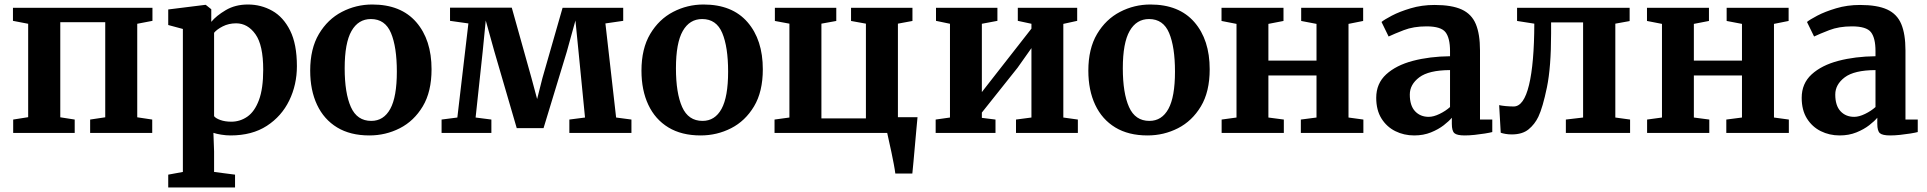

<svg xmlns="http://www.w3.org/2000/svg" viewBox="-20 -590 8552 852"><path d="M38.5 0V-59.5L105 -70V-484.5L37.5 -497.5V-555.5H656.5V-497.5L589 -484.5V-69.5L655.5 -59.5V0H380V-59.5L447 -69.5V-491.5H247.5V-69.5L311.5 -59.5V0Z M1297.5 -296.5Q1297.5 -214 1263.5 -144Q1229.5 -74 1164 -31.5Q1098.5 11 1003 11Q983 11 961.5 7.5Q940 4 927 -0.5L930 81.5V173L1023 185V242H726.5V185L791.5 173V-461.5L726.5 -479V-548L891 -568.5H893L917.5 -549V-493Q939.5 -520 981.8 -545Q1024 -570 1080 -570Q1138.5 -570 1188 -542.2Q1237.5 -514.5 1267.5 -454.2Q1297.5 -394 1297.5 -296.5ZM1028 -486.5Q995 -486.5 968.5 -473Q942 -459.5 930 -444.5V-74.5Q937 -65 957.8 -57.5Q978.5 -50 1006.5 -50Q1045.5 -50 1077.8 -72.5Q1110 -95 1129 -145.8Q1148 -196.5 1148 -280.5Q1148 -390 1113.5 -438.2Q1079 -486.5 1028 -486.5Z M1356.5 -276.5Q1356.5 -374 1395.2 -439.2Q1434 -504.5 1497 -537.2Q1560 -570 1632 -570Q1759 -570 1827 -491.8Q1895 -413.5 1895 -282.5Q1895 -183 1856 -118Q1817 -53 1754.2 -21Q1691.5 11 1619 11Q1534.5 11 1476 -24.5Q1417.5 -60 1387 -124.8Q1356.5 -189.5 1356.5 -276.5ZM1627.5 -53.5Q1682.5 -53.5 1711.8 -106.8Q1741 -160 1741 -272Q1741 -381.5 1715 -443.5Q1689 -505.5 1626 -505.5Q1570 -505.5 1539.8 -452.5Q1509.5 -399.5 1509.5 -287Q1509.5 -177 1537 -115.2Q1564.5 -53.5 1627.5 -53.5Z M1939.5 0V-59.5L2009.5 -68.5L2058.5 -486L1977 -497.5V-556H2251L2338.5 -243.5L2363.5 -150.5L2387 -243.5L2476.5 -555.5H2745.5V-497.5L2666.5 -486L2714 -68.5L2782 -59.5V0H2506.5V-59.5L2576 -68.5L2547.5 -358.5L2533.5 -499L2495 -360L2392 -21.5H2273L2173.5 -362.5L2135.5 -499L2122 -362L2090.5 -68.5L2160.5 -59.5V0Z M2826.5 -276.5Q2826.5 -374 2865.2 -439.2Q2904 -504.5 2967 -537.2Q3030 -570 3102 -570Q3229 -570 3297 -491.8Q3365 -413.5 3365 -282.5Q3365 -183 3326 -118Q3287 -53 3224.2 -21Q3161.5 11 3089 11Q3004.5 11 2946 -24.5Q2887.5 -60 2857 -124.8Q2826.5 -189.5 2826.5 -276.5ZM3097.5 -53.5Q3152.5 -53.5 3181.8 -106.8Q3211 -160 3211 -272Q3211 -381.5 3185 -443.5Q3159 -505.5 3096 -505.5Q3040 -505.5 3009.8 -452.5Q2979.5 -399.5 2979.5 -287Q2979.5 -177 3007 -115.2Q3034.5 -53.5 3097.5 -53.5Z M3417 0V-59.5L3483 -68.5V-485L3418.5 -497V-555.5H3691V-497L3625 -485V-64.5H3822.5V-485L3756.5 -497V-555.5H4029V-497L3964.5 -485V-70H4051.5Q4049.5 -50.5 4046.5 -16.5Q4043.5 17.5 4040 56.2Q4036.5 95 4033.5 128.5Q4030.5 162 4028.5 180H3953Q3951 163.5 3946.2 138.2Q3941.5 113 3935.8 86Q3930 59 3924.8 35.8Q3919.5 12.5 3917 0Z M4132 0V-59.5L4195.5 -68.5V-484.5L4133.5 -497.5V-555.5H4406V-497.5L4337 -484.5V-181.5L4397.5 -259L4557 -463V-484.5L4496.5 -497.5V-555.5H4760V-497.5L4698.5 -484V-68.5L4763 -59.5V0H4488.5V-59.5L4557 -68.5V-376.5L4495.5 -289.5L4337 -90.5V-67L4397.5 -59.5V0Z M4809.5 -276.5Q4809.5 -374 4848.2 -439.2Q4887 -504.5 4950 -537.2Q5013 -570 5085 -570Q5212 -570 5280 -491.8Q5348 -413.5 5348 -282.5Q5348 -183 5309 -118Q5270 -53 5207.2 -21Q5144.5 11 5072 11Q4987.5 11 4929 -24.5Q4870.5 -60 4840 -124.8Q4809.5 -189.5 4809.5 -276.5ZM5080.5 -53.5Q5135.5 -53.5 5164.8 -106.8Q5194 -160 5194 -272Q5194 -381.5 5168 -443.5Q5142 -505.5 5079 -505.5Q5023 -505.5 4992.8 -452.5Q4962.5 -399.5 4962.5 -287Q4962.5 -177 4990 -115.2Q5017.5 -53.5 5080.5 -53.5Z M5401 0V-59.5L5467 -68.5V-484L5400.5 -497V-555.5H5675.5V-497L5608.5 -484V-321H5822V-484L5754 -497V-555.5H6029V-497L5964 -484V-68.5L6030 -59.5V0H5752.5V-59.5L5822 -68.5V-255H5608.5V-68.5L5677 -59.5V0Z M6087 -156Q6087 -219.5 6131.2 -260Q6175.5 -300.5 6249.8 -320Q6324 -339.5 6414.5 -340.5V-363.5Q6414.5 -421 6394.5 -447Q6374.5 -473 6310 -473Q6252.5 -473 6209.2 -456.2Q6166 -439.5 6142 -428L6110.5 -492.5Q6122 -502.5 6156.2 -520.5Q6190.5 -538.5 6239.8 -553.2Q6289 -568 6346 -568Q6422.5 -568 6466.5 -547.8Q6510.5 -527.5 6529 -483Q6547.5 -438.5 6547.5 -366V-59.5H6602V-4Q6590.5 -1 6569 2.5Q6547.5 6 6523.5 8.5Q6499.5 11 6479.5 11Q6445.5 11 6434 1Q6422.5 -9 6422.5 -40.5V-67.5Q6410 -52.5 6386.5 -34.2Q6363 -16 6329.8 -2.5Q6296.5 11 6255.5 11Q6210 11 6171.8 -8Q6133.5 -27 6110.2 -64.2Q6087 -101.5 6087 -156ZM6320 -71.5Q6341.5 -71.5 6368.2 -84.5Q6395 -97.5 6414.5 -115V-279Q6320 -278.5 6278 -246.8Q6236 -215 6236 -170.5Q6236 -121.5 6259.2 -96.5Q6282.5 -71.5 6320 -71.5Z M6688.5 6.5Q6673 6.5 6660.5 4.2Q6648 2 6639.5 -1L6632.5 -123.5Q6643 -121 6661.8 -119.2Q6680.5 -117.5 6697 -117.5Q6742 -117.5 6765 -212.8Q6788 -308 6788.5 -485L6712 -497V-555.5H7211.5V-496.5L7148 -485V-68.5L7213.5 -59.5V0H6928.5V-59.5L7005 -68.5V-490.5H6863V-442Q6863 -292 6844.5 -202.5Q6826 -113 6806.5 -72Q6790.5 -38.5 6763 -16Q6735.5 6.5 6688.5 6.5Z M7289 0V-59.5L7355 -68.5V-484L7288.5 -497V-555.5H7563.5V-497L7496.5 -484V-321H7710V-484L7642 -497V-555.5H7917V-497L7852 -484V-68.5L7918 -59.5V0H7640.5V-59.5L7710 -68.5V-255H7496.5V-68.5L7565 -59.5V0Z M7975 -156Q7975 -219.5 8019.2 -260Q8063.5 -300.5 8137.8 -320Q8212 -339.5 8302.5 -340.5V-363.5Q8302.5 -421 8282.5 -447Q8262.5 -473 8198 -473Q8140.5 -473 8097.2 -456.2Q8054 -439.5 8030 -428L7998.5 -492.5Q8010 -502.5 8044.2 -520.5Q8078.5 -538.5 8127.8 -553.2Q8177 -568 8234 -568Q8310.5 -568 8354.5 -547.8Q8398.5 -527.5 8417 -483Q8435.5 -438.5 8435.5 -366V-59.5H8490V-4Q8478.5 -1 8457 2.5Q8435.5 6 8411.5 8.5Q8387.5 11 8367.5 11Q8333.5 11 8322 1Q8310.5 -9 8310.5 -40.5V-67.5Q8298 -52.5 8274.5 -34.2Q8251 -16 8217.8 -2.5Q8184.5 11 8143.5 11Q8098 11 8059.8 -8Q8021.5 -27 7998.2 -64.2Q7975 -101.5 7975 -156ZM8208 -71.5Q8229.5 -71.5 8256.2 -84.5Q8283 -97.5 8302.5 -115V-279Q8208 -278.5 8166 -246.8Q8124 -215 8124 -170.5Q8124 -121.5 8147.2 -96.5Q8170.5 -71.5 8208 -71.5Z"/></svg>

Font: Merriweather
Style: Bold
Weight: 700
Designer: Eben Sorkin
Foundry: Eben Sorkin
Version: Version 2.100; ttfautohint (v1.7.19-72a1) -l 8 -r 50 -G 200 